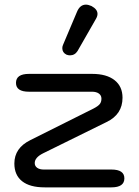

<svg xmlns="http://www.w3.org/2000/svg" viewBox="-20 -809 599 829"><path d="M42 -103Q42 -170 111 -204L385 -341Q404 -351 411 -360Q418 -369 418 -383Q418 -397 407 -405Q396 -413 377 -413H105Q49 -413 49 -451Q49 -490 105 -490H378Q440 -490 474.5 -463Q509 -436 509 -387Q509 -315 440 -282L166 -147Q130 -129 130 -105Q130 -92 140.5 -84.5Q151 -77 169 -77H461Q517 -77 517 -39Q517 0 461 0H173Q109 0 75.5 -26.5Q42 -53 42 -103ZM249 -601Q249 -608 252 -615L312 -757Q325 -789 351 -789Q361 -789 375 -783Q401 -769 401 -749Q401 -739 394 -727L315 -589Q303 -570 282 -570Q275 -570 267 -573Q249 -582 249 -601Z"/></svg>

Font: Kodchasan Medium
Style: Regular
Weight: 500
Designer: Katatrad Aksorn Co.,Ltd.
Foundry: Cadson Demak Co.,Ltd.
Version: Version 1.000; ttfautohint (v1.6)